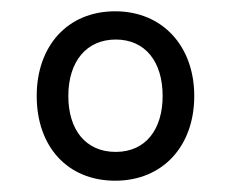

<svg xmlns="http://www.w3.org/2000/svg" viewBox="-20 -747 409 340"><path d="M184 -427C268 -427 324 -488 324 -577C324 -665 268 -727 184 -727C99 -727 45 -665 45 -577C45 -488 99 -427 184 -427ZM185 -478C131 -478 101 -518 101 -577C101 -638 133 -677 185 -677C237 -677 268 -638 268 -577C268 -518 238 -478 185 -478Z"/></svg>

Font: Noto Serif Armenian SemiCondensed
Style: Regular
Weight: 400
Width: 4
Designer: Monotype Design Team
Foundry: Monotype Imaging Inc.
Version: Version 2.008